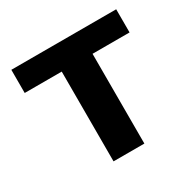

<svg xmlns="http://www.w3.org/2000/svg" viewBox="-127 -675 807 804"><g transform="rotate(-30 276.5 -273.0)"><path d="M530 -434H351V0H202V-434H23V-546H530Z"/></g></svg>

Font: Noto Sans IKEA
Style: Bold
Weight: 600
Designer: Monotype Design Team
Foundry: Monotype Imaging Inc.
Version: Version 2.001